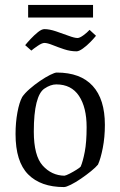

<svg xmlns="http://www.w3.org/2000/svg" viewBox="-20 -749 488 778"><path d="M239 9Q145 9 94 -42.5Q43 -94 43 -206Q43 -252 50.5 -293Q58 -334 70 -356Q80 -371 100 -388.5Q120 -406 142 -421Q164 -436 183 -445.5Q202 -455 210 -455Q306 -455 355.5 -401Q405 -347 405 -243Q405 -193 396.5 -149.5Q388 -106 377 -82Q368 -71 349 -55.5Q330 -40 308 -25Q286 -10 267 -0.5Q248 9 239 9ZM241 -37Q248 -38 262.5 -45.5Q277 -53 290.5 -61.5Q304 -70 307 -74Q316 -95 323.5 -134Q331 -173 331 -234Q331 -314 300 -360.5Q269 -407 208 -407Q185 -407 160 -390Q139 -376 128 -332.5Q117 -289 117 -216Q117 -118 153 -78Q189 -38 241 -37ZM94 -678V-729H357V-678ZM290 -541Q265 -541 239.5 -549.5Q214 -558 193 -566.5Q172 -575 160 -575Q150 -575 132.5 -563Q115 -551 107 -544L82 -566Q90 -576 104.5 -591.5Q119 -607 134 -619Q149 -631 160 -631Q180 -631 207 -622Q234 -613 258 -604Q282 -595 294 -595Q303 -595 318 -606Q333 -617 343 -628L369 -604Q361 -594 346.5 -579Q332 -564 316 -552.5Q300 -541 290 -541Z"/></svg>

Font: Grenze Gotisch Light
Style: Regular
Weight: 300
Designer: Renata Polastri
Foundry: Omnibus-Type
Version: Version 1.001